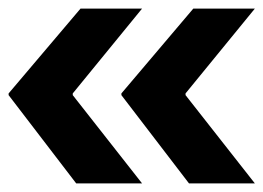

<svg xmlns="http://www.w3.org/2000/svg" viewBox="-20 -484 612 446"><path d="M310 -58H157L0 -263V-267L167 -464H310L149 -267V-263ZM572 -58H419L262 -263V-267L429 -464H572L411 -267V-263Z"/></svg>

Font: AmikoBold
Style: Bold
Weight: 700
Designer: Pablo Impallari, Rodrigo Fuenzalida, Andres Torresi
Foundry: Impallari Type
Version: Version 1.000; ttfautohint (v1.3)